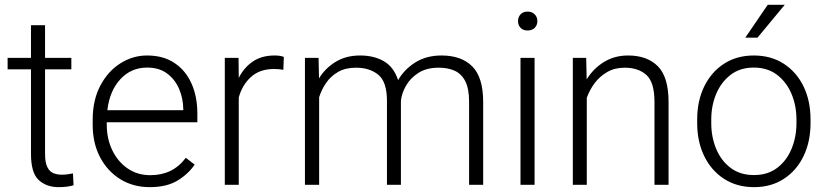

<svg xmlns="http://www.w3.org/2000/svg" viewBox="-20 -769 3437 799"><path d="M276.9 -528.3V-480.5H167.5V-128.9Q167.5 -92.3 177 -73.5Q186.5 -54.7 202.4 -48.3Q218.3 -42 236.3 -42Q249.5 -42 261.7 -43.7Q273.9 -45.4 283.7 -47.4L286.1 2Q260.7 9.8 223.6 9.8Q173.3 9.8 141.1 -19.8Q108.9 -49.3 108.9 -128.9V-480.5H11.7V-528.3H108.9V-664.1H167.5V-528.3Z M603 9.8Q534.2 9.8 480.5 -23.4Q426.8 -56.6 396.2 -115.2Q365.7 -173.8 365.7 -249.5V-270.5Q365.7 -352.1 397.2 -412.1Q428.7 -472.2 480.5 -505.1Q532.2 -538.1 592.3 -538.1Q659.7 -538.1 706.3 -506.8Q752.9 -475.6 777.1 -421.1Q801.3 -366.7 801.3 -295.9V-260.3H424.3V-249.5Q424.3 -191.4 447.3 -143.8Q470.2 -96.2 511 -68.1Q551.8 -40 605.5 -40Q651.9 -40 688.2 -57.4Q724.6 -74.7 753.4 -112.3L790 -84Q764.2 -45.4 719 -17.8Q673.8 9.8 603 9.8ZM592.3 -487.8Q525.4 -487.8 480.7 -439.2Q436 -390.6 426.8 -310.5H742.7V-316.9Q741.7 -361.3 724.9 -400.1Q708 -439 675 -463.4Q642.1 -487.8 592.3 -487.8Z M1161.1 -532.2 1159.2 -478.5Q1149.9 -480 1140.6 -481Q1131.3 -481.9 1120.1 -481.9Q1061 -481.9 1024.4 -448.7Q987.8 -415.5 973.6 -363.3V0H915.5V-528.3H972.7L973.6 -444.8Q995.1 -487.8 1032 -512.9Q1068.8 -538.1 1122.6 -538.1Q1146.5 -538.1 1161.1 -532.2Z M1461.4 -487.3Q1417.5 -487.3 1387 -469.7Q1356.4 -452.1 1337.2 -424.1Q1317.9 -396 1308.1 -364.3V0H1249V-528.3H1305.7L1307.6 -442.9Q1334 -485.8 1377.2 -512Q1420.4 -538.1 1478.5 -538.1Q1536.6 -538.1 1577.9 -513.9Q1619.1 -489.7 1636.7 -435.5Q1662.1 -480 1708 -509Q1753.9 -538.1 1817.4 -538.1Q1899.9 -538.1 1945.3 -492.7Q1990.7 -447.3 1990.7 -344.7V0H1932.1V-345.2Q1932.1 -400.9 1915.8 -431.9Q1899.4 -462.9 1870.6 -475.3Q1841.8 -487.8 1803.2 -487.3Q1753.9 -486.8 1720.7 -465.3Q1687.5 -443.8 1669.4 -412.1Q1651.4 -380.4 1648.4 -349.6V0H1590.3V-349.6Q1590.3 -428.2 1554.4 -457.8Q1518.6 -487.3 1461.4 -487.3Z M2135.7 -681.2Q2135.7 -697.8 2146.2 -709.2Q2156.7 -720.7 2175.8 -720.7Q2194.3 -720.7 2205.3 -709.2Q2216.3 -697.8 2216.3 -681.2Q2216.3 -664.6 2205.3 -653.3Q2194.3 -642.1 2175.8 -642.1Q2156.7 -642.1 2146.2 -653.3Q2135.7 -664.6 2135.7 -681.2ZM2204.6 -528.3V0H2146V-528.3Z M2579.6 -487.3Q2538.1 -487.3 2506.8 -469.2Q2475.6 -451.2 2454.3 -422.6Q2433.1 -394 2421.9 -361.8V0H2363.8V-528.3H2419.4L2421.4 -438.5Q2448.7 -483.4 2492.9 -510.7Q2537.1 -538.1 2593.8 -538.1Q2672.9 -538.1 2717.5 -493.4Q2762.2 -448.7 2762.2 -344.2V0H2703.6V-344.7Q2703.6 -426.3 2670.2 -456.8Q2636.7 -487.3 2579.6 -487.3Z M2881.3 -256.3V-272Q2881.3 -349.1 2910.6 -409.2Q2939.9 -469.2 2992.9 -503.7Q3045.9 -538.1 3116.7 -538.1Q3188.5 -538.1 3241.7 -503.7Q3294.9 -469.2 3324 -409.2Q3353 -349.1 3353 -272V-256.3Q3353 -179.7 3324 -119.4Q3294.9 -59.1 3241.9 -24.7Q3189 9.8 3117.7 9.8Q3046.4 9.8 2993.2 -24.7Q2939.9 -59.1 2910.6 -119.4Q2881.3 -179.7 2881.3 -256.3ZM2939.9 -272V-256.3Q2939.9 -198.7 2960.4 -149.4Q2981 -100.1 3020.5 -70.3Q3060.1 -40.5 3117.7 -40.5Q3174.8 -40.5 3214.1 -70.3Q3253.4 -100.1 3273.9 -149.4Q3294.4 -198.7 3294.4 -256.3V-272Q3294.4 -329.1 3273.9 -378.2Q3253.4 -427.2 3213.9 -457.5Q3174.3 -487.8 3116.7 -487.8Q3059.6 -487.8 3020.3 -457.5Q2981 -427.2 2960.4 -378.2Q2939.9 -329.1 2939.9 -272ZM3081.5 -612.3 3174.8 -749H3245.6L3132.3 -612.3Z"/></svg>

Font: Vazirmatn RD UI ExtraLight
Style: Regular
Weight: 200
Designer: Saber Rastikerdar
Foundry: Saber Rastikerdar
Version: Version 33.003